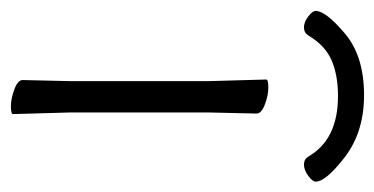

<svg xmlns="http://www.w3.org/2000/svg" viewBox="-222 -508 704 361"><g transform="rotate(90 130.5 -327.0)"><path d="M16 -554Q11 -546 1 -546Q-9 -546 -19.5 -554Q-30 -562 -30 -568Q-30 -587 12.5 -623Q55 -659 128.5 -659Q202 -659 251 -618Q291 -586 291 -568Q291 -562 280 -554Q269 -546 259 -546Q249 -546 244 -554Q212 -610 130 -610Q91 -610 63 -598Q35 -586 16 -554ZM100 -17 102 -105V-368L99 -475Q99 -479 114 -479Q129 -479 146 -472.5Q163 -466 163 -457L161 -368V-105L164 1Q164 5 149.5 5Q135 5 117.5 -1.5Q100 -8 100 -17Z"/></g></svg>

Font: LXGW WenKai Lite Light
Style: Regular
Weight: 300
Designer: LXGW / Fontworks Inc.
Foundry: LXGW / Fontworks Inc.
Version: Version 1.511; March 25, 2025